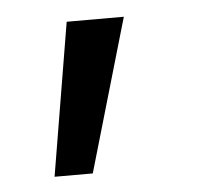

<svg xmlns="http://www.w3.org/2000/svg" viewBox="-33 -154 356 338"><g transform="rotate(-5 145.0 15.0)"><path d="M51 149.5 96 -120.5H197L118.5 149.5Z"/></g></svg>

Font: Hauora SemiBold
Style: Regular
Weight: 600
Designer: Wayne Shih
Foundry: WCYS
Version: Version 1.001